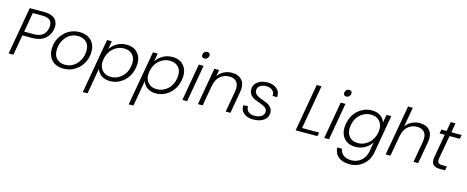

<svg xmlns="http://www.w3.org/2000/svg" viewBox="-45 -1607 6639 2729"><g transform="rotate(15 3274.5 -242.0)"><path d="M163 -356H304Q468 -356 493 -498Q519 -643 354 -643H213ZM565 -498Q549 -408 480 -353Q411 -298 293 -298H152L100 0H30L153 -699H364Q481 -699 531 -644Q581 -589 565 -498Z M1161 -330Q1161 -189 1067 -90.5Q973 8 834 8Q731 8 668 -53Q605 -114 605 -216Q605 -357 698 -455.5Q791 -554 931 -554Q1034 -554 1097.5 -493Q1161 -432 1161 -330ZM677 -219Q677 -138 724 -94.5Q771 -51 842 -51Q949 -51 1019 -132.5Q1089 -214 1089 -326Q1089 -408 1041.5 -451Q994 -494 921 -494Q814 -494 745.5 -413Q677 -332 677 -219Z M1381 -426Q1415 -481 1478.5 -517.5Q1542 -554 1619 -554Q1733 -554 1793 -477Q1853 -400 1831 -274Q1809 -147 1721.5 -69.5Q1634 8 1520 8Q1443 8 1393 -28.5Q1343 -65 1326 -120L1260 258H1190L1332 -546H1402ZM1760 -274Q1778 -376 1731.5 -434.5Q1685 -493 1596 -493Q1510 -493 1441 -432.5Q1372 -372 1354 -273Q1336 -174 1383.5 -113.5Q1431 -53 1518 -53Q1606 -53 1674 -113Q1742 -173 1760 -274Z M2056 -426Q2090 -481 2153.5 -517.5Q2217 -554 2294 -554Q2408 -554 2468 -477Q2528 -400 2506 -274Q2484 -147 2396.5 -69.5Q2309 8 2195 8Q2118 8 2068 -28.5Q2018 -65 2001 -120L1935 258H1865L2007 -546H2077ZM2435 -274Q2453 -376 2406.5 -434.5Q2360 -493 2271 -493Q2185 -493 2116 -432.5Q2047 -372 2029 -273Q2011 -174 2058.5 -113.5Q2106 -53 2193 -53Q2281 -53 2349 -113Q2417 -173 2435 -274Z M2586 0 2682 -546H2752L2656 0ZM2736 -649Q2714 -649 2702 -664Q2690 -679 2694 -701Q2698 -723 2715 -737.5Q2732 -752 2754 -752Q2775 -752 2787 -737.5Q2799 -723 2795 -701Q2791 -679 2774 -664Q2757 -649 2736 -649Z M3224 0 3279 -312Q3294 -401 3258.5 -448Q3223 -495 3146 -495Q3067 -495 3011 -445Q2955 -395 2938 -298V-301L2885 0H2815L2911 -546H2981L2964 -452Q2999 -502 3053 -529Q3107 -556 3170 -556Q3267 -556 3318.5 -495.5Q3370 -435 3350 -320L3293 0Z M3842 -147Q3842 -76 3783 -34Q3724 8 3630 8Q3542 8 3489 -35.5Q3436 -79 3444 -154H3512Q3508 -106 3540 -77Q3572 -48 3634 -48Q3697 -48 3735 -74.5Q3773 -101 3773 -145Q3773 -179 3744 -201Q3715 -223 3673.5 -237.5Q3632 -252 3591 -268.5Q3550 -285 3521 -318.5Q3492 -352 3492 -401Q3492 -469 3548.5 -511.5Q3605 -554 3693 -554Q3780 -554 3833 -507.5Q3886 -461 3876 -387H3810Q3816 -437 3781 -467.5Q3746 -498 3688 -498Q3634 -498 3598.5 -472.5Q3563 -447 3563 -404Q3563 -368 3591.5 -344Q3620 -320 3661 -305.5Q3702 -291 3743.5 -274.5Q3785 -258 3813.5 -226Q3842 -194 3842 -147Z M4376 -699H4446L4333 -55H4584L4574 0H4253Z M4674 0 4770 -546H4840L4744 0ZM4824 -649Q4802 -649 4790 -664Q4778 -679 4782 -701Q4786 -723 4803 -737.5Q4820 -752 4842 -752Q4863 -752 4875 -737.5Q4887 -723 4883 -701Q4879 -679 4862 -664Q4845 -649 4824 -649Z M4919 -274Q4941 -400 5028.5 -477Q5116 -554 5230 -554Q5307 -554 5357.5 -518Q5408 -482 5423 -427L5444 -546H5514L5416 14Q5396 128 5312.5 198Q5229 268 5116 268Q5011 268 4950.5 218Q4890 168 4888 82H4957Q4965 139 5009 173Q5053 207 5127 207Q5208 207 5269 155.5Q5330 104 5346 14L5369 -121Q5335 -65 5271.5 -28.5Q5208 8 5131 8Q5017 8 4957 -69.5Q4897 -147 4919 -274ZM5232 -493Q5144 -493 5076.5 -434Q5009 -375 4991 -274Q4973 -173 5019.5 -113Q5066 -53 5154 -53Q5240 -53 5309 -113.5Q5378 -174 5396 -273Q5414 -372 5366.5 -432.5Q5319 -493 5232 -493Z M5578 0 5709 -740H5779L5728 -453Q5763 -503 5818 -529.5Q5873 -556 5936 -556Q6032 -556 6082.5 -495.5Q6133 -435 6113 -320L6056 0H5987L6042 -312Q6057 -401 6021.5 -448Q5986 -495 5909 -495Q5830 -495 5774 -445Q5718 -395 5701 -298V-299L5648 0Z M6257 -148 6317 -487H6241L6252 -546H6328L6352 -683H6422L6398 -546H6549L6538 -487H6387L6327 -148Q6319 -98 6335 -79Q6351 -60 6399 -60H6463L6452 0H6377Q6303 0 6273 -34.5Q6243 -69 6257 -148Z"/></g></svg>

Font: Poppins Light
Style: Italic
Weight: 300
Italic angle: -10°
Designer: Ninad Kale (Devanagari), Jonny Pinhorn (Latin)
Foundry: Indian Type Foundry
Version: Version 3.200;PS 1.000;hotconv 16.6.54;makeotf.lib2.5.65590